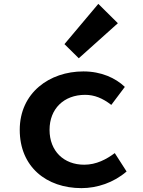

<svg xmlns="http://www.w3.org/2000/svg" viewBox="-20 -958 740 992"><path d="M313 -730 387 -657 589 -838 488 -938ZM82 -287C82 -96 220 14 401 14C481 14 567 -14 634 -72L573 -167C530 -135 478 -107 415 -107C309 -107 236 -178 236 -287C236 -396 310 -468 420 -468C467 -468 510 -451 555 -416L625 -509C577 -555 503 -589 411 -589C235 -589 82 -478 82 -287Z"/></svg>

Font: Kawkab Mono
Style: Bold
Weight: 700
Monospace: yes
Designer: Abdullah Arif
Foundry: Abdullah Arif
Version: Version 1.000;PS 000.500;hotconv 1.0.88;makeotf.lib2.5.64775